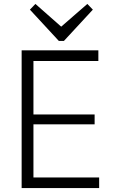

<svg xmlns="http://www.w3.org/2000/svg" viewBox="-20 -956 574 976"><path d="M136 -54H484V0H90V-700H480V-646H136L150 -689V-350L136 -374H461V-324H136L150 -348V-11ZM452 -907 305 -748H279L132 -907L160 -936L303 -810H279L424 -936Z"/></svg>

Font: Pathway Extreme 8pt Thin
Style: Regular
Weight: 100
Designer: Eduardo Rodriguez Tunni
Foundry: Eduardo Rodriguez Tunni
Version: Version 1.000